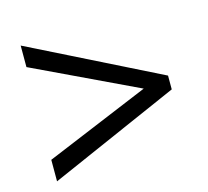

<svg xmlns="http://www.w3.org/2000/svg" viewBox="-78 -698 729 672"><g transform="rotate(-15 286.0 -362.0)"><path d="M50 -194 427 -351 50 -530V-608L521 -373V-323L50 -116Z"/></g></svg>

Font: Noto Sans Test
Style: Regular
Weight: 400
Version: Version 1.002; ttfautohint (v1.8.4.7-5d5b)